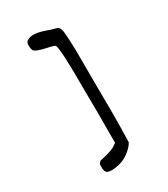

<svg xmlns="http://www.w3.org/2000/svg" viewBox="-188 -766 813 931"><g transform="rotate(-30 219.0 -300.5)"><path d="M127 -674.8Q152.3 -686.5 197.3 -673.8Q203.1 -671.9 219.7 -666.5Q236.3 -661.1 244.1 -658.2Q272.5 -651.4 277.3 -647.5Q287.1 -641.6 290.5 -617.2Q293.9 -592.8 295.9 -513.7Q295.9 -468.8 296.4 -364.3Q296.9 -259.8 297.4 -201.2Q297.9 -142.6 296.9 -78.1L294.9 2.9L285.2 17.6Q245.1 63.5 194.3 74.2Q155.3 83 133.8 75.2Q118.2 67.4 120.1 35.2Q120.1 21.5 125 17.6Q132.8 9.8 137.7 9.8Q207 -3.9 228.5 -23.4L236.3 -28.3V-120.1Q237.3 -187.5 235.4 -313.5Q236.3 -566.4 221.7 -580.1Q220.7 -582 195.3 -588.9Q119.1 -603.5 113.3 -620.1Q109.4 -627.9 108.9 -642.6Q108.4 -657.2 112.3 -662.1Q112.3 -668.9 127 -674.8Z"/></g></svg>

Font: JasonHandwriting4
Style: Regular
Weight: 400
Version: Version 1.01.21